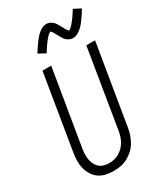

<svg xmlns="http://www.w3.org/2000/svg" viewBox="-236 -1063 1000 1164"><g transform="rotate(-30 263.5 -480.5)"><path d="M202 8Q174 8 147.5 2Q121 -4 100 -19Q79 -34 65.5 -56Q52 -78 45.5 -103.5Q39 -129 39.5 -157Q40 -185 45 -213L131 -735H192L104 -204Q101 -185 100.5 -166Q100 -147 103 -129.5Q106 -112 114 -96Q122 -80 135 -68.5Q148 -57 165.5 -52Q183 -47 202 -47Q219 -47 237.5 -51Q256 -55 272 -64.5Q288 -74 301.5 -87.5Q315 -101 324.5 -117.5Q334 -134 339.5 -151.5Q345 -169 348 -186L438 -735H499L407 -177Q403 -153 395 -129Q387 -105 374 -83Q361 -61 341.5 -43Q322 -25 299 -13Q276 -1 251 3.5Q226 8 202 8ZM392 -813Q387 -813 382 -813.5Q377 -814 372.5 -816Q368 -818 363.5 -820Q359 -822 355 -825Q351 -828 347.5 -831Q344 -834 341 -837.5Q338 -841 335.5 -845Q333 -849 330.5 -853.5Q328 -858 325.5 -862Q323 -866 321 -870Q319 -874 316.5 -878Q314 -882 311.5 -887Q309 -892 306.5 -896.5Q304 -901 301.5 -904.5Q299 -908 295.5 -911.5Q292 -915 292 -917Q292 -916 287 -914Q282 -912 279 -909.5Q276 -907 272 -903Q268 -899 266 -897Q264 -895 262 -893Q260 -891 258 -888.5Q256 -886 253.5 -883Q251 -880 249 -877Q247 -874 244.5 -871Q242 -868 239.5 -864.5Q237 -861 234 -857Q231 -853 228.5 -849Q226 -845 223.5 -841Q221 -837 217.5 -832.5Q214 -828 211.5 -823Q209 -818 206 -813L156 -840Q167 -858 177.5 -873Q188 -888 197 -900.5Q206 -913 214.5 -923Q223 -933 235.5 -944Q248 -955 262.5 -962Q277 -969 292 -969Q297 -969 301.5 -968Q306 -967 311 -965.5Q316 -964 320 -961.5Q324 -959 328 -956.5Q332 -954 335.5 -950.5Q339 -947 342 -944Q345 -941 347.5 -936.5Q350 -932 352.5 -928Q355 -924 357.5 -920Q360 -916 362 -912Q364 -908 366.5 -903.5Q369 -899 371.5 -894.5Q374 -890 376.5 -885.5Q379 -881 381.5 -877.5Q384 -874 387.5 -870Q391 -866 391 -864Q391 -865 396 -867Q401 -869 404 -871.5Q407 -874 411 -878Q415 -882 417 -884Q419 -886 421.5 -888.5Q424 -891 425.5 -893.5Q427 -896 429.5 -898.5Q432 -901 434 -904Q436 -907 438.5 -910.5Q441 -914 444 -917.5Q447 -921 449.5 -924.5Q452 -928 454.5 -932Q457 -936 460 -940.5Q463 -945 466 -949.5Q469 -954 472 -958.5Q475 -963 477 -968L527 -942Q516 -923 505.5 -908Q495 -893 486 -880.5Q477 -868 469 -858.5Q461 -849 448 -838Q435 -827 421 -820Q407 -813 392 -813Z"/></g></svg>

Font: Iosevka Light Oblique
Style: Regular
Weight: 300
Italic angle: -9°
Monospace: yes
Designer: Belleve Invis
Foundry: Belleve Invis
Version: Version 32.5.0; ttfautohint (v1.8.4)